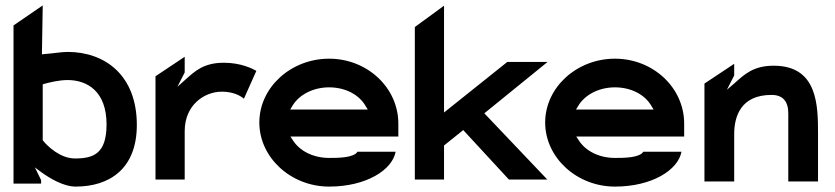

<svg xmlns="http://www.w3.org/2000/svg" viewBox="-20 -679 3088 710"><path d="M30 0H132V-13L109 -60L133 -42C161 -22 213 11 260 11C384 11 486 -54 486 -217C486 -401 368 -487 230 -487C206 -487 174 -481 143 -479L135 -478L138 -659L30 -585ZM138 -160V-367L144 -369C162 -374 198 -383 230 -383C304 -383 374 -340 374 -219C374 -110 325 -93 257 -93C203 -93 156 -138 140 -158Z M555 -15H663V-194C663 -292 737 -340 800 -340C843 -340 869 -325 882 -314L928 -417C914 -425 871 -447 808 -447C733 -447 701 -416 665 -384L636 -358L663 -411V-469L555 -397Z M939 -226C939 -96 1056 11 1197 11C1335 11 1431 -51 1443 -118H1302C1288 -95 1229 -95 1197 -95C1138 -95 1087 -121 1062 -162L1054 -174H1453V-222C1453 -355 1338 -462 1197 -462C1056 -462 939 -356 939 -226ZM1053 -274 1061 -287C1085 -328 1137 -356 1197 -356C1257 -356 1308 -329 1332 -287L1340 -274Z M1514 -15H1622V-141L1693 -198L1862 -15H2004L1771 -260L2005 -450H1856L1622 -263V-658L1514 -579Z M1996 -226C1996 -96 2113 11 2254 11C2392 11 2488 -51 2500 -118H2359C2345 -95 2286 -95 2254 -95C2195 -95 2144 -121 2119 -162L2111 -174H2510V-222C2510 -355 2395 -462 2254 -462C2113 -462 1996 -356 1996 -226ZM2110 -274 2118 -287C2142 -328 2194 -356 2254 -356C2314 -356 2365 -329 2389 -287L2397 -274Z M2585 -8H2695V-183C2695 -248 2719 -328 2833 -328C2875 -328 2895 -304 2895 -260V-8H3005V-183C3005 -289 3004 -436 2841 -436C2766 -436 2733 -404 2697 -372L2668 -347L2695 -400V-443L2585 -370Z"/></svg>

Font: Charger Eco
Style: Regular
Weight: 1000
Designer: Jasper
Foundry: Cannot Into Space Fonts
Version: Version 1.1